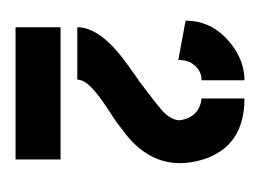

<svg xmlns="http://www.w3.org/2000/svg" viewBox="-65 -663 348 258"><g transform="rotate(90 109.0 -534.0)"><path d="M7.8 -609.4Q7.8 -649.4 44.9 -674.8Q65.4 -688.5 87.9 -688.5V-630.9Q72.3 -630.9 63.5 -615.2Q60.5 -607.4 60.5 -599.6ZM16.6 -380.9V-441.4H194.3V-380.9ZM16.6 -463.9Q16.6 -495.1 65.4 -530.3Q86.9 -545.9 88.9 -546.9Q127.9 -576.2 131.8 -581.1Q141.6 -591.8 141.6 -601.6Q137.7 -627.9 112.3 -630.9V-688.5Q176.8 -688.5 194.3 -632.8Q199.2 -617.2 199.2 -601.6Q199.2 -561.5 163.1 -531.2Q154.3 -524.4 145.5 -517.6Q138.7 -512.7 125 -503.9Q90.8 -481.4 87.9 -468.8Q86.9 -465.8 86.9 -463.9Z"/></g></svg>

Font: Post No Bills Colombo
Style: ExtraBold
Weight: 900
Designer: Kosala Senevirathne, Siva Puranthara, Lasantha Premarathna, Tharique Azeez
Foundry: Mooniak
Version: Version 1.220 ; ttfautohint (v1.5)